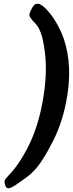

<svg xmlns="http://www.w3.org/2000/svg" viewBox="-20 -798 392 1031"><path d="M5 185C12 219 23 226 82 183C141 140 181 126 267 -45C300 -112 326 -190 340 -278L342 -289C363 -424 347 -534 311 -620C295 -655 277 -689 254 -719C192 -798 167 -786 150 -751C132 -717 135 -713 153 -690C175 -663 207 -653 223 -500C229 -438 227 -367 215 -290L213 -277C198 -182 173 -97 138 -24C51 153 -3 150 5 185Z"/></svg>

Font: Asimov Print
Style: AIt
Weight: 500
Designer: Google
Version: Version 2.000980: 2014